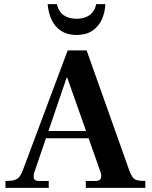

<svg xmlns="http://www.w3.org/2000/svg" viewBox="-20 -902 730 922"><path d="M6 0V-33Q34 -33 49.5 -37.5Q65 -42 74 -54Q83 -66 91 -88L305 -660H396L601 -83Q609 -62 617 -51Q625 -40 639 -36.5Q653 -33 678 -33V0H392V-33H439Q459 -33 464 -45Q469 -57 463 -75L303 -529H300L144 -72Q139 -52 144 -42.5Q149 -33 169 -33H214V0ZM189 -238 199 -273H406L415 -238ZM348 -734Q303 -734 273 -754Q243 -774 227.5 -807.5Q212 -841 209 -882H253Q262 -845 286.5 -828.5Q311 -812 348 -812Q372 -812 391.5 -819.5Q411 -827 424 -842.5Q437 -858 442 -882H486Q484 -841 468.5 -807.5Q453 -774 423 -754Q393 -734 348 -734Z"/></svg>

Font: Frank Ruhl Libre SemiBold
Style: Regular
Weight: 600
Designer: Yanek Iontef
Foundry: Fontef
Version: Version 6.003;gftools[0.9.30]